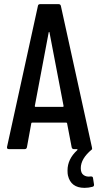

<svg xmlns="http://www.w3.org/2000/svg" viewBox="-20 -720 476 927"><path d="M417 132H420Q428 132 429 139L434 171V173Q434 180 426 182Q408 187 388 187Q322 187 308 127Q306 119 306 103Q306 48 353 5Q356 0 351 0H337Q328 0 326 -9L304 -124Q304 -128 299 -128H136Q131 -128 131 -124L110 -9Q108 0 99 0H23Q12 0 14 -11L163 -691Q164 -700 174 -700H263Q272 -700 274 -691L424 -8Q424 -6 424 -4L425 -2Q426 -1 423 2Q370 46 370 92Q370 116 384 125.5Q398 135 417 132ZM148 -208Q148 -204 151 -204H284Q287 -204 287 -208L219 -563Q217 -569 215 -563Z"/></svg>

Font: Barlow Condensed Medium
Style: Regular
Weight: 500
Width: 3
Designer: Jeremy Tribby
Foundry: Tribby Type
Version: Version 1.422;hotconv 1.0.109;makeotfexe 2.5.65596